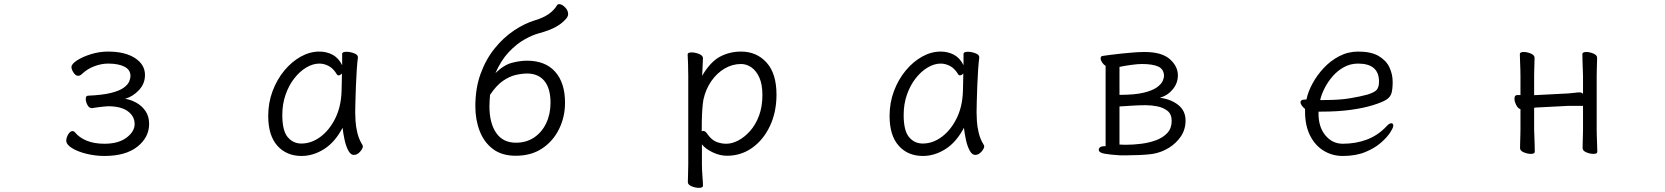

<svg xmlns="http://www.w3.org/2000/svg" viewBox="-20 -735 8040 927"><path d="M423 -213Q410 -213 402 -228.5Q394 -244 394 -257Q394 -273 405 -273Q475 -276 516.5 -286.5Q558 -297 578 -312Q598 -327 604 -342Q610 -357 610 -368Q610 -398 581 -413Q552 -428 502 -428Q469 -428 435 -415Q401 -402 377 -379Q367 -369 357 -369Q345 -369 335 -384.5Q325 -400 325 -411Q325 -426 352 -443.5Q379 -461 419.5 -473.5Q460 -486 501 -486Q584 -486 632 -454.5Q680 -423 680 -373Q680 -331 651 -300Q622 -269 584 -258Q611 -254 637.5 -239.5Q664 -225 682 -199.5Q700 -174 700 -137Q700 -72 643.5 -27Q587 18 484 18Q440 18 397.5 7.5Q355 -3 327.5 -20Q300 -37 300 -56Q300 -71 309.5 -86.5Q319 -102 330 -102Q337 -102 342 -96Q362 -71 398 -56Q434 -41 484 -41Q552 -41 591 -70.5Q630 -100 630 -136Q630 -174 597 -198Q564 -222 502 -222Q496 -222 481.5 -220.5Q467 -219 451.5 -217Q436 -215 425 -213Z M1708 -457Q1705 -435 1702.5 -398.5Q1700 -362 1698.5 -321.5Q1697 -281 1696 -246Q1695 -211 1695 -193Q1695 -179 1696.5 -151.5Q1698 -124 1705.5 -93Q1713 -62 1730 -35Q1732 -31 1732 -29Q1732 -18 1718.5 -2.5Q1705 13 1688 13Q1673 13 1661.5 -8.5Q1650 -30 1643.5 -60.5Q1637 -91 1634 -118Q1597 -48 1544.5 -15Q1492 18 1436 18Q1363 18 1319 -31.5Q1275 -81 1275 -175Q1275 -239 1296 -295Q1317 -351 1352.5 -394Q1388 -437 1432 -461.5Q1476 -486 1522 -486Q1557 -486 1586 -470.5Q1615 -455 1632 -420V-475Q1632 -485 1653 -485Q1670 -485 1689 -478Q1708 -471 1708 -459ZM1631 -380Q1622 -371 1614 -371Q1610 -371 1607 -375Q1590 -404 1567.5 -416Q1545 -428 1522 -428Q1491 -428 1459.5 -409.5Q1428 -391 1401.5 -357.5Q1375 -324 1359 -278.5Q1343 -233 1343 -180Q1343 -104 1369 -73Q1395 -42 1435 -42Q1483 -42 1526 -73.5Q1569 -105 1597.5 -161Q1626 -217 1629 -291Q1630 -305 1630 -330Q1630 -355 1631 -380Z M2372 -382Q2413 -422 2452.5 -432Q2492 -442 2524 -442Q2613 -442 2660.5 -388.5Q2708 -335 2708 -239Q2708 -171 2679.5 -112.5Q2651 -54 2598 -18.5Q2545 17 2470 17Q2403 17 2360 -15.5Q2317 -48 2296 -102.5Q2275 -157 2275 -222Q2275 -309 2300.5 -379Q2326 -449 2368.5 -501.5Q2411 -554 2462 -588Q2513 -622 2563 -637Q2640 -660 2669 -709Q2672 -715 2680 -715Q2693 -715 2708 -700Q2723 -685 2723 -667Q2723 -658 2717 -649Q2696 -623 2664.5 -605.5Q2633 -588 2581 -574Q2551 -566 2512.5 -544.5Q2474 -523 2436.5 -483.5Q2399 -444 2372 -382ZM2346 -277Q2345 -266 2344 -251Q2343 -236 2343 -222Q2343 -141 2375.5 -93.5Q2408 -46 2471 -46Q2521 -46 2558.5 -71Q2596 -96 2617 -140Q2638 -184 2638 -239Q2638 -308 2608.5 -344Q2579 -380 2525 -380Q2500 -380 2469.5 -373Q2439 -366 2407.5 -344Q2376 -322 2346 -277Z M3303 -368Q3303 -399 3302 -427Q3301 -455 3300 -472Q3300 -482 3319 -482Q3336 -482 3355 -474.5Q3374 -467 3374 -454Q3374 -448 3373 -432Q3372 -416 3371.5 -398.5Q3371 -381 3370 -369Q3410 -437 3456.5 -461.5Q3503 -486 3558 -486Q3633 -486 3681 -433Q3729 -380 3729 -278Q3729 -194 3697.5 -127Q3666 -60 3612 -21.5Q3558 17 3490 17Q3455 17 3420 0Q3385 -17 3369 -38V56Q3369 87 3371.5 116Q3374 145 3374 162Q3374 172 3354 172Q3338 172 3319.5 164.5Q3301 157 3301 144Q3301 132 3302 106.5Q3303 81 3303 55ZM3368 -101Q3372 -103 3375 -103Q3386 -103 3396 -87Q3416 -59 3439 -50Q3462 -41 3487 -41Q3514 -41 3544 -56.5Q3574 -72 3601 -102Q3628 -132 3644.5 -176Q3661 -220 3661 -276Q3661 -328 3646 -361Q3631 -394 3607.5 -410Q3584 -426 3558 -426Q3516 -426 3478.5 -404Q3441 -382 3414 -343Q3387 -304 3376 -253Q3373 -237 3371 -209Q3369 -181 3368.5 -152Q3368 -123 3368 -101Z M4708 -457Q4705 -435 4702.5 -398.5Q4700 -362 4698.5 -321.5Q4697 -281 4696 -246Q4695 -211 4695 -193Q4695 -179 4696.5 -151.5Q4698 -124 4705.5 -93Q4713 -62 4730 -35Q4732 -31 4732 -29Q4732 -18 4718.5 -2.5Q4705 13 4688 13Q4673 13 4661.5 -8.5Q4650 -30 4643.5 -60.5Q4637 -91 4634 -118Q4597 -48 4544.5 -15Q4492 18 4436 18Q4363 18 4319 -31.5Q4275 -81 4275 -175Q4275 -239 4296 -295Q4317 -351 4352.5 -394Q4388 -437 4432 -461.5Q4476 -486 4522 -486Q4557 -486 4586 -470.5Q4615 -455 4632 -420V-475Q4632 -485 4653 -485Q4670 -485 4689 -478Q4708 -471 4708 -459ZM4631 -380Q4622 -371 4614 -371Q4610 -371 4607 -375Q4590 -404 4567.5 -416Q4545 -428 4522 -428Q4491 -428 4459.5 -409.5Q4428 -391 4401.5 -357.5Q4375 -324 4359 -278.5Q4343 -233 4343 -180Q4343 -104 4369 -73Q4395 -42 4435 -42Q4483 -42 4526 -73.5Q4569 -105 4597.5 -161Q4626 -217 4629 -291Q4630 -305 4630 -330Q4630 -355 4631 -380Z M5388 15Q5340 12 5312.5 7Q5285 2 5285 -12Q5285 -19 5291.5 -24Q5298 -29 5309 -29H5318V-417Q5309 -422 5301.5 -433Q5294 -444 5294 -453Q5294 -464 5304 -465Q5315 -467 5340 -470Q5365 -473 5396 -476.5Q5427 -480 5456.5 -482Q5486 -484 5506 -484Q5589 -484 5628 -449.5Q5667 -415 5667 -371Q5667 -334 5642.5 -304Q5618 -274 5580 -263Q5634 -256 5669 -228Q5704 -200 5704 -153Q5704 -110 5681.5 -76.5Q5659 -43 5623 -21Q5587 1 5546 8Q5519 12 5482.5 13.5Q5446 15 5416 15ZM5385 -277Q5459 -277 5502 -287.5Q5545 -298 5566 -313.5Q5587 -329 5593.5 -344Q5600 -359 5600 -367Q5600 -400 5573.5 -413Q5547 -426 5492 -426Q5473 -426 5440.5 -421.5Q5408 -417 5385 -412ZM5505 -227Q5482 -227 5448 -225Q5414 -223 5385 -221V-37Q5392 -37 5399.5 -36.5Q5407 -36 5415 -36Q5452 -36 5491 -41Q5530 -46 5563 -58.5Q5596 -71 5616.5 -93.5Q5637 -116 5637 -151Q5637 -184 5616.5 -200Q5596 -216 5567.5 -221.5Q5539 -227 5515 -227Z M6346 -196V-186Q6346 -121 6379.5 -81Q6413 -41 6463 -41Q6527 -41 6580.5 -61.5Q6634 -82 6674 -125Q6681 -133 6687 -136.5Q6693 -140 6697 -140Q6707 -140 6707 -128Q6707 -119 6692.5 -96Q6678 -73 6648 -46.5Q6618 -20 6572 -1Q6526 18 6463 18Q6412 18 6370.5 -7.5Q6329 -33 6305 -81Q6281 -129 6281 -195V-209Q6272 -216 6265.5 -225Q6259 -234 6259 -241Q6259 -254 6278 -254L6288 -255Q6295 -291 6316.5 -331Q6338 -371 6371 -406.5Q6404 -442 6446.5 -464Q6489 -486 6538 -486Q6600 -486 6636.5 -464.5Q6673 -443 6688.5 -409.5Q6704 -376 6704 -340Q6704 -306 6698.5 -286Q6693 -266 6673 -253.5Q6653 -241 6608 -227Q6563 -213 6500.5 -204.5Q6438 -196 6359 -196ZM6374 -252Q6448 -252 6498 -260.5Q6548 -269 6581 -278Q6617 -289 6627.5 -302Q6638 -315 6638 -341Q6638 -428 6537 -428Q6500 -428 6469 -411Q6438 -394 6414.5 -367Q6391 -340 6375.5 -309.5Q6360 -279 6354 -252Z M7623 -224H7554L7400 -216Q7399 -216 7397 -216L7390 -215Q7389 -215 7387 -215V-108Q7387 -102 7388 -81Q7389 -60 7389.5 -37Q7390 -14 7390 -2Q7390 8 7371 8Q7355 8 7337 0.5Q7319 -7 7319 -20Q7319 -28 7319.5 -46.5Q7320 -65 7320.5 -83Q7321 -101 7321 -108V-208Q7309 -211 7300.5 -228Q7292 -245 7292 -258Q7292 -276 7305 -276H7321V-367Q7321 -377 7320.5 -398Q7320 -419 7319 -441Q7318 -463 7318 -474Q7318 -484 7337 -484Q7353 -484 7371 -476.5Q7389 -469 7389 -456Q7389 -448 7388.5 -431.5Q7388 -415 7387.5 -397Q7387 -379 7387 -367V-275Q7390 -276 7393.5 -276Q7397 -276 7399 -276L7553 -284Q7568 -285 7582.5 -287Q7597 -289 7607 -289Q7616 -289 7623 -282V-367Q7623 -377 7622 -398Q7621 -419 7620.5 -441Q7620 -463 7620 -474Q7620 -484 7639 -484Q7655 -484 7673 -476.5Q7691 -469 7691 -456Q7691 -448 7690.5 -431.5Q7690 -415 7689.5 -397Q7689 -379 7689 -367V-108Q7689 -102 7689.5 -81Q7690 -60 7691 -37Q7692 -14 7692 -2Q7692 8 7673 8Q7657 8 7639 0.5Q7621 -7 7621 -20Q7621 -28 7621.5 -46.5Q7622 -65 7622.5 -83Q7623 -101 7623 -108Z"/></svg>

Font: Klee One SemiBold
Style: Regular
Weight: 600
Designer: Fontworks Inc.
Foundry: Fontworks Inc.
Version: Version 1.00;January 12, 2022;FontCreator 13.0.0.2683 64-bit